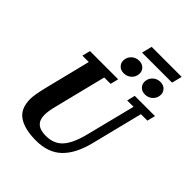

<svg xmlns="http://www.w3.org/2000/svg" viewBox="-280 -1177 1343 1343"><g transform="rotate(45 391.5 -506.0)"><path d="M315 12Q203 12 142 -29Q81 -70 81 -166Q81 -187 86.5 -219Q92 -251 101 -288L188 -638H125L140 -698H419L404 -638H341L244 -249Q230 -196 230 -157Q230 -109 257 -84.5Q284 -60 341 -60Q419 -60 464.5 -109.5Q510 -159 538 -269L631 -638H568L583 -698H783L768 -638H704L609 -258Q576 -124 506 -56Q436 12 315 12ZM416 -755Q386 -755 368.5 -773Q351 -791 351 -815Q351 -825 354 -837Q360 -860 381 -877Q402 -894 432 -894Q462 -894 479.5 -876Q497 -858 497 -834Q497 -824 494 -812Q488 -789 467 -772Q446 -755 416 -755ZM626 -755Q596 -755 578.5 -773Q561 -791 561 -815Q561 -825 564 -837Q570 -860 591 -877Q612 -894 642 -894Q672 -894 689.5 -876Q707 -858 707 -834Q707 -824 704 -812Q698 -789 677 -772Q656 -755 626 -755ZM424 -1024H721L702 -948H405Z"/></g></svg>

Font: IBM Plex Serif
Style: Bold Italic
Weight: 700
Italic angle: -14°
Designer: Mike Abbink, Paul van der Laan, Pieter van Rosmalen
Foundry: Bold Monday
Version: Version 3.001